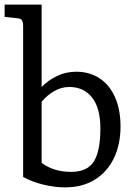

<svg xmlns="http://www.w3.org/2000/svg" viewBox="-20 -800 580 830"><path d="M501 -253Q501 -177 473 -117.5Q445 -58 391 -24Q337 10 261 10Q218 10 169 -1.5Q120 -13 80 -35V-684Q80 -704 75 -712Q70 -720 55 -721L0 -727V-780H160V-424Q188 -453 226.5 -471.5Q265 -490 310 -490Q366 -490 409.5 -462Q453 -434 477 -380.5Q501 -327 501 -253ZM414 -244Q414 -333 378 -378.5Q342 -424 280 -424Q245 -424 214 -406Q183 -388 160 -360V-96Q212 -57 287 -57Q358 -57 386 -102.5Q414 -148 414 -244Z"/></svg>

Font: Enriqueta
Style: Regular
Weight: 400
Designer: Viviana Monsalve, Gustavo Ibarra
Foundry: 72Puntos
Version: Version 2.000